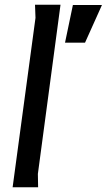

<svg xmlns="http://www.w3.org/2000/svg" viewBox="-20 -786 448 806"><path d="M234 -766 139 -56 140 0H33L129 -711L127 -766ZM286 -765H408L337 -607H253Z"/></svg>

Font: Rosario SemiBold
Style: Italic
Weight: 600
Italic angle: -8.05°
Designer: Hector Gatti
Foundry: Omnibus Type
Version: Version 1.101; ttfautohint (v1.8.1.43-b0c9)